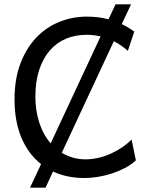

<svg xmlns="http://www.w3.org/2000/svg" viewBox="-20 -801 702 877"><path d="M141.6 -358.9Q141.6 -296.9 159.2 -241.7Q176.8 -186.5 211.4 -146L439.5 -634.8Q406.2 -642.1 376 -642.1Q324.7 -642.1 281.7 -624.3Q238.8 -606.4 207.8 -570.8Q176.8 -535.2 159.2 -482.2Q141.6 -429.2 141.6 -358.9ZM578.6 -781.2 536.1 -690.9Q550.8 -684.1 564.9 -675.5Q579.1 -667 593.3 -656.7L564 -568.8Q532.7 -596.2 500 -612.8L262.2 -103Q285.6 -88.9 312.7 -81.1Q339.8 -73.2 371.1 -73.2Q398.9 -73.2 427.5 -79.6Q456.1 -85.9 483.4 -97.9Q510.7 -109.9 535.6 -126.5Q560.5 -143.1 581.1 -163.6L600.6 -68.4Q579.1 -48.3 550.3 -33.4Q521.5 -18.6 490 -8.3Q458.5 2 426.3 7.1Q394 12.2 366.2 12.2Q286.1 12.2 222.2 -17.6L188 56.2H117.2L167.5 -51.3Q108.9 -97.7 77.6 -172.6Q46.4 -247.6 46.4 -346.7Q46.4 -440.9 73.7 -512Q101.1 -583 146.7 -630.4Q192.4 -677.7 252 -701.4Q311.5 -725.1 376 -725.1Q400.4 -725.1 425.3 -722.4Q450.2 -719.7 475.6 -712.9L507.8 -781.2Z"/></svg>

Font: Andika FrenchTight
Style: Regular
Weight: 400
Designer: Victor Gaultney, Annie Olsen, Julie Remington, Don Collingsworth, Eric Hays, Becca Hirsbrunner
Foundry: SIL International
Version: Version 5.000 ; Dig1 Dig4Opn Dig7 LnSpcTght